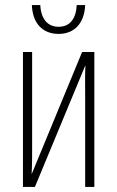

<svg xmlns="http://www.w3.org/2000/svg" viewBox="-20 -733 460 753"><path d="M210 -600C271 -600 311 -641 314 -713H281C278 -658 253 -628 210 -628C167 -628 141 -658 138 -713H105C108 -637 151 -600 210 -600ZM70 0H117L314 -475H315C313 -439 314 -401 314 -365V0H350V-529H302L105 -52H104C106 -82 106 -115 106 -147V-529H70Z"/></svg>

Font: Noto Sans ExtraCondensed ExtraLight
Style: Regular
Weight: 200
Width: 2
Designer: Monotype Design Team
Foundry: Monotype Imaging Inc.
Version: Version 2.013